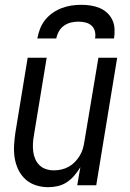

<svg xmlns="http://www.w3.org/2000/svg" viewBox="-20 -770 540 798"><path d="M180 8Q154 8 129 0Q104 -8 85.5 -25Q67 -42 56 -65Q45 -88 41 -113.5Q37 -139 38.5 -166Q40 -193 44 -219L95 -530H174L121 -208Q118 -191 117 -174Q116 -157 118 -140.5Q120 -124 126.5 -109Q133 -94 144.5 -83Q156 -72 171.5 -67Q187 -62 204 -62Q220 -62 235.5 -65.5Q251 -69 265.5 -77Q280 -85 291.5 -97Q303 -109 311.5 -123Q320 -137 324.5 -152.5Q329 -168 331 -183L389 -530H467L380 0H301L314 -75Q303 -57 289 -40.5Q275 -24 257.5 -12.5Q240 -1 220 3.5Q200 8 180 8ZM135 -610Q139 -631 146.5 -650.5Q154 -670 167.5 -687Q181 -704 199 -716.5Q217 -729 237 -736.5Q257 -744 277 -747Q297 -750 318 -750Q338 -750 357.5 -747Q377 -744 394.5 -736.5Q412 -729 425.5 -716.5Q439 -704 447 -687Q455 -670 456 -650Q457 -630 454 -610H375Q378 -625 374.5 -639.5Q371 -654 360.5 -663.5Q350 -673 335.5 -676.5Q321 -680 306 -680Q291 -680 275.5 -676.5Q260 -673 246.5 -663.5Q233 -654 225 -640Q217 -626 214 -610Z"/></svg>

Font: Iosevka Curly Oblique
Style: Regular
Weight: 400
Italic angle: -9°
Monospace: yes
Designer: Belleve Invis
Foundry: Belleve Invis
Version: Version 11.1.0; ttfautohint (v1.8.3)